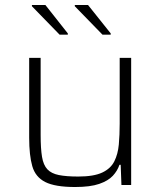

<svg xmlns="http://www.w3.org/2000/svg" viewBox="-20 -742 643 770"><path d="M281 8Q201 8 161.5 -12Q122 -32 109.5 -75.5Q97 -119 97 -190V-510H143V-201Q143 -146 148.5 -113Q154 -80 170 -63Q186 -46 216 -40Q246 -34 294 -34Q356 -34 390 -50Q424 -66 438.5 -95Q453 -124 456.5 -162.5Q460 -201 460 -246V-510H506V0H467L464 -81H459Q451 -57 432.5 -37Q414 -17 378 -4.5Q342 8 281 8ZM424 -603H391L280 -717V-722H333L424 -608ZM252 -603H219L108 -717V-722H162L252 -608Z"/></svg>

Font: Saira ExtraLight
Style: Regular
Weight: 200
Designer: Hector Gatti with collaboration of the Omnibus-Type team
Foundry: Omnibus-Type
Version: Version 1.100; ttfautohint (v1.8.3)